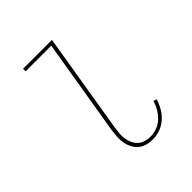

<svg xmlns="http://www.w3.org/2000/svg" viewBox="-203 -867 1006 1006"><g transform="rotate(-45 300.0 -363.5)"><path d="M350 8Q327 8 306 2Q285 -4 269.5 -17Q254 -30 244 -49Q234 -68 230 -89.5Q226 -111 227.5 -133.5Q229 -156 232 -179L321 -716H131V-735H345L253 -176Q250 -156 248.5 -136.5Q247 -117 250 -98.5Q253 -80 261 -63Q269 -46 282.5 -34Q296 -22 314.5 -16.5Q333 -11 353 -11Q376 -11 400.5 -20Q425 -29 443.5 -46.5Q462 -64 475 -86.5Q488 -109 495 -133L513 -127Q505 -100 490.5 -75Q476 -50 454 -30.5Q432 -11 404.5 -1.5Q377 8 350 8Z"/></g></svg>

Font: Iosevka HT Thin Extended
Style: Italic
Weight: 100
Width: 7
Italic angle: -9°
Monospace: yes
Designer: Belleve Invis
Foundry: Belleve Invis
Version: Version 32.3.0; ttfautohint (v1.8.4)